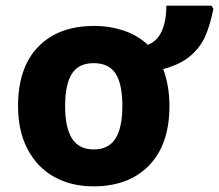

<svg xmlns="http://www.w3.org/2000/svg" viewBox="-20 -651 777 681"><path d="M311 10Q233 10 172.5 -23.5Q112 -57 78 -121.5Q44 -186 44 -275Q44 -411 115.5 -485Q187 -559 314 -559Q370 -559 420 -542Q470 -525 504 -492Q537 -504 553.5 -540Q570 -576 570 -631H730L737 -620Q726 -564 708.5 -523.5Q691 -483 655 -452.5Q619 -422 559 -406Q581 -346 581 -275Q581 -139 509 -64.5Q437 10 311 10ZM313 -121Q365 -121 389.5 -159.5Q414 -198 414 -275Q414 -353 390 -390Q366 -427 312 -427Q259 -427 235 -389.5Q211 -352 211 -275Q211 -198 235.5 -159.5Q260 -121 313 -121Z"/></svg>

Font: Noto Sans UI ExtraBold
Style: Regular
Weight: 800
Designer: Monotype Design Team
Foundry: Monotype Imaging Inc.
Version: Version 1.001